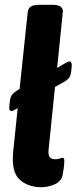

<svg xmlns="http://www.w3.org/2000/svg" viewBox="-20 -775 333 803"><path d="M154 8Q96 8 61.5 -24.5Q27 -57 35 -139L54 -323L44 -317Q34 -311 28 -311Q22 -311 20 -315Q18 -319 19 -331L22 -358Q25 -372 31.5 -380Q38 -388 52 -397L62 -403L96 -725Q98 -740 109 -747.5Q120 -755 148 -755H196Q223 -755 233 -747.5Q243 -740 243 -728L219 -491L255 -512Q266 -518 271 -518Q281 -518 280 -498L278 -477Q276 -460 269.5 -450.5Q263 -441 247 -432L210 -411L183 -147Q181 -126 188.5 -117.5Q196 -109 212 -109Q223 -109 230.5 -112Q238 -115 241 -115Q249 -115 249 -103Q249 -99 248 -84.5Q247 -70 242 -44Q237 -16 208.5 -4Q180 8 154 8Z"/></svg>

Font: Asap
Style: Bold Italic
Weight: 700
Italic angle: -6°
Designer: Pablo Cosgaya
Foundry: Omnibus-Type
Version: Version 3.001; ttfautohint (v1.8.3)